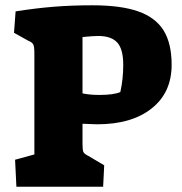

<svg xmlns="http://www.w3.org/2000/svg" viewBox="-20 -706 687 726"><path d="M37 -102 110 -122V-503Q110 -529 106 -537.5Q102 -546 85 -553L33 -582L39 -663Q115 -675 183 -680.5Q251 -686 329 -686Q437 -686 502.5 -663Q568 -640 598.5 -591Q629 -542 629 -461Q629 -356 553.5 -296Q478 -236 347 -236L292 -238V-162Q292 -138 295.5 -131Q299 -124 313 -117L374 -81L370 0H42ZM435 -358Q446 -407 446 -461Q446 -520 423.5 -545Q401 -570 351 -570Q334 -570 292 -566V-353Q319 -347 356 -347Q410 -347 435 -358Z"/></svg>

Font: Suez One
Style: Regular
Weight: 400
Version: Version 1.000